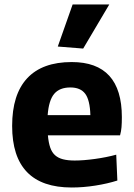

<svg xmlns="http://www.w3.org/2000/svg" viewBox="-20 -825 596 854"><path d="M237 -618 303 -805H466L350 -609ZM299 9Q34 9 34 -265Q34 -405 101 -477Q168 -549 299 -549Q522 -549 522 -304Q522 -278 520.5 -259.5Q519 -241 514 -223H193Q196 -190 203.5 -168.5Q211 -147 225 -134.5Q239 -122 260.5 -116.5Q282 -111 312 -111Q351 -111 402 -118Q453 -125 497 -137L502 -22Q458 -8 404 0.5Q350 9 299 9ZM293 -436Q245 -436 221 -407.5Q197 -379 192 -313H382Q380 -380 359 -408Q338 -436 293 -436Z"/></svg>

Font: Encode Sans Narrow
Style: Bold
Weight: 700
Designer: Pablo Impallari, Andres Torresi
Foundry: Pablo Impallari, Andres Torresi
Version: Version 1.000; ttfautohint (v1.00) -l 8 -r 50 -G 200 -x 14 -